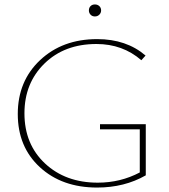

<svg xmlns="http://www.w3.org/2000/svg" viewBox="-20 -839 759 864"><path d="M380 -792Q380 -804 387.5 -811.5Q395 -819 407 -819Q419 -819 427 -811.5Q435 -804 435 -792Q435 -781 427 -773Q419 -765 407 -765Q395 -765 387.5 -773Q380 -781 380 -792ZM430 -280H636V-50Q540 5 417 5Q259 5 159.5 -86.5Q60 -178 60 -326Q60 -474 160.5 -568.5Q261 -663 417 -663Q549 -663 635 -589L616 -568Q532 -641 414 -641Q270 -641 180 -553Q90 -465 90 -329Q90 -190 182.5 -103.5Q275 -17 420 -17Q522 -17 609 -63V-257H430Z"/></svg>

Font: EauTestInfant Extralight
Style: Regular
Weight: 250
Designer: Christian Thalmann (Catharsis Fonts)
Version: Version 0.001;PS 000.001;hotconv 1.0.88;makeotf.lib2.5.64775